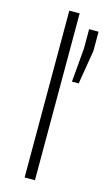

<svg xmlns="http://www.w3.org/2000/svg" viewBox="-117 -784 462 826"><g transform="rotate(15 114.5 -371.5)"><path d="M84 0V-743H130V0ZM174 -451 187 -602V-688H229V-602L204 -451Z"/></g></svg>

Font: Saira Semi Condensed ExtraLight
Style: Regular
Weight: 200
Width: 4
Designer: Hector Gatti with collaboration of the Omnibus-Type team
Foundry: Omnibus-Type
Version: Version 1.001; ttfautohint (v1.8)